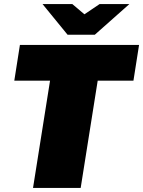

<svg xmlns="http://www.w3.org/2000/svg" viewBox="-20 -920 701 940"><path d="M377.5 -750H310.8L188.3 -900H334.2L393.3 -850L467.5 -900H613.3L444.2 -750ZM50 -525 77.5 -700H660.8L633.3 -525H458.3L375 0H141.7L225 -525Z"/></svg>

Font: BoonTook
Style: Italic
Weight: 400
Italic angle: -9°
Designer: Sungsit Sawaiwan
Foundry: FontUni
Version: Version 3.0